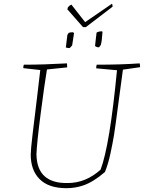

<svg xmlns="http://www.w3.org/2000/svg" viewBox="-20 -979 754 1006"><path d="M415 -837 333 -930 336 -941Q343 -950 354 -955L426 -863L566 -959Q570 -956 570 -944L430 -837ZM478 -738Q479 -750 482 -774.5Q485 -799 486 -808Q496 -815 515 -815L517 -811Q514 -762 508 -743Q506 -741 503 -736.5Q500 -732 499 -731Q486 -731 478 -738ZM325 -730 333 -796Q333 -797 340 -807Q348 -810 362 -810L368 -806L358 -741Q356 -738 345 -727Q337 -727 325 -730ZM329 7Q235 7 188 -40Q141 -87 141 -169Q141 -193 151 -278Q161 -363 174 -467.5Q187 -572 191 -612L102 -622Q102 -634 105 -640Q209 -640 331 -647Q332 -640 332 -626L226 -615Q213 -538 193 -383Q173 -228 171 -171Q173 -17 335 -20Q429 -20 507 -90Q555 -216 593 -611L484 -621Q484 -634 487 -640Q615 -640 712 -647Q714 -637 714 -627L624 -614Q614 -543 599 -428Q584 -313 577.5 -272.5Q571 -232 559 -176Q547 -120 530 -78Q469 -25 415 -7Q373 7 329 7Z"/></svg>

Font: Albura ExtraLight
Style: Italic
Weight: 156
Italic angle: -7°
Designer: Mercedes Jáuregui
Foundry: Omnibus-Type Team
Version: Version 1.000